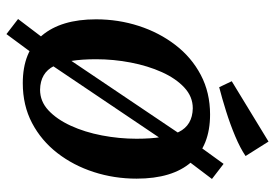

<svg xmlns="http://www.w3.org/2000/svg" viewBox="-152 -658 874 611"><g transform="rotate(90 285.5 -353.0)"><path d="M89 64 41 27 104 -56 124 -68 429 -521 439 -540 502 -627 550 -590 488 -508 468 -496 163 -43 154 -24ZM245 12Q145 12 93.5 -49Q42 -110 42 -221Q42 -292 63 -357Q84 -422 123.5 -473.5Q163 -525 219 -554.5Q275 -584 345 -584Q444 -584 496.5 -524Q549 -464 549 -350Q549 -279 528 -214Q507 -149 467.5 -98Q428 -47 372 -17.5Q316 12 245 12ZM266 -43Q303 -43 331.5 -69.5Q360 -96 380.5 -140.5Q401 -185 411.5 -240Q422 -295 422 -350Q422 -441 400.5 -484.5Q379 -528 325 -529Q288 -529 259 -502Q230 -475 210 -430.5Q190 -386 179.5 -331.5Q169 -277 169 -221Q169 -131 190.5 -87.5Q212 -44 266 -43ZM258 -613 239 -653 431 -770 477 -697Q452 -680 414 -664Q376 -648 334.5 -635Q293 -622 258 -613Z"/></g></svg>

Font: Yrsa SemiBold
Style: Italic
Weight: 600
Italic angle: -7.10001°
Version: Version 2.004